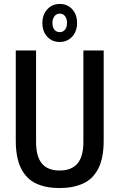

<svg xmlns="http://www.w3.org/2000/svg" viewBox="-20 -942 606 974"><path d="M282 12Q213 12 163.5 -11Q114 -34 87 -87.5Q60 -141 60 -229V-686H163V-221Q163 -148 192.5 -112.5Q222 -77 282 -77Q343 -77 373 -112.5Q403 -148 403 -221V-686H506V-229Q506 -141 479 -87.5Q452 -34 401.5 -11Q351 12 282 12ZM283 -729Q244 -729 219.5 -756Q195 -783 195 -825Q195 -868 220 -895Q245 -922 283 -922Q322 -922 346.5 -895Q371 -868 371 -825Q371 -783 346 -756Q321 -729 283 -729ZM283 -779Q300 -779 310 -791.5Q320 -804 320 -826Q320 -847 310 -860Q300 -873 283 -873Q267 -873 256.5 -860Q246 -847 246 -825Q246 -804 256 -791.5Q266 -779 283 -779Z"/></svg>

Font: Archivo Condensed Medium
Style: Regular
Weight: 500
Width: 3
Designer: Hector Gatti
Foundry: Omnibus-Type
Version: Version 2.001